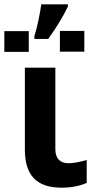

<svg xmlns="http://www.w3.org/2000/svg" viewBox="-42 -858 440 888"><path d="M117 -678H181C222 -735 253 -787 272 -828V-838H149C143 -795 129 -727 117 -691ZM235 -619H348V-715H235ZM-22 -618H91V-714H-22ZM243 10C288 10 327 2 359 -12V-118C327 -109 298 -103 275 -103C238 -103 214 -123 214 -168V-545H73V-167C73 -48 126 10 243 10Z"/></svg>

Font: Kathrein 75 Bold
Style: Regular
Weight: 700
Designer: Lazydogs Typefoundry, based on Open Sans by Ascender Corporation
Foundry: Lazydogs Typefoundry
Version: Version 1.003;PS 001.003;hotconv 1.0.88;makeotf.lib2.5.64775